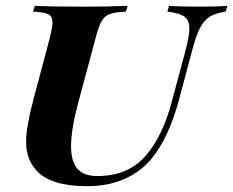

<svg xmlns="http://www.w3.org/2000/svg" viewBox="-20 -628 804 662"><path d="M501 -79Q464 -35 408 -10.5Q352 14 281 14Q154 14 106 -40Q87 -61 78.5 -85Q70 -109 70 -140Q70 -190 96 -288L153 -502Q161 -536 161 -550Q161 -572 146.5 -579Q132 -586 94 -588L100 -608Q151 -605 265 -605Q359 -605 420 -608L414 -588Q377 -586 359.5 -580Q342 -574 331.5 -557Q321 -540 311 -502L249 -271Q225 -181 225 -124Q225 -71 247 -46Q269 -21 315 -21Q420 -21 480.5 -89Q541 -157 573 -280L617 -444Q633 -503 633 -529Q633 -558 616 -570.5Q599 -583 557 -588L563 -608Q600 -605 670 -605Q729 -605 764 -608L758 -588Q724 -583 704 -571Q684 -559 670 -532.5Q656 -506 643 -456L599 -291Q563 -153 501 -79Z"/></svg>

Font: Playfair Display SC
Style: Bold Italic
Weight: 700
Italic angle: -14°
Designer: Claus Eggers Sørensen
Foundry: Claus Eggers Sørensen
Version: Version 1.200; ttfautohint (v1.6)